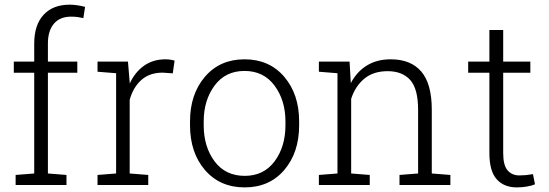

<svg xmlns="http://www.w3.org/2000/svg" viewBox="-20 -792 2351 822"><path d="M39.1 -480.5V-528.3H126.5V-605.5Q126.5 -685.1 166.5 -728.5Q206.5 -772 278.3 -772Q293.9 -772 310.5 -769.5Q327.1 -767.1 344.2 -762.7L336.9 -714.4Q325.2 -717.3 313 -719Q300.8 -720.7 284.2 -720.7Q236.3 -720.7 210.7 -690.4Q185.1 -660.2 185.1 -605.5V-528.3H311V-480.5H185.1V-49.3L264.6 -43V0H46.9V-43L126.5 -49.3V-480.5Z M527.8 -528.3 535.2 -440.4V-434.1Q557.6 -482.9 596.4 -510.5Q635.3 -538.1 688.5 -538.1Q699.7 -538.1 710.2 -536.4Q720.7 -534.7 727.5 -532.7L719.7 -478L676.3 -481Q621.1 -481 585.7 -450Q550.3 -418.9 535.2 -364.7V-49.3L614.7 -43V0H397.5V-43L477.1 -49.3V-478.5L397.5 -484.9V-528.3H477.1Z M793.5 -272Q793.5 -388.7 857.4 -463.4Q921.4 -538.1 1026.9 -538.1Q1132.8 -538.1 1196.8 -463.4Q1260.7 -388.7 1260.7 -272V-255.9Q1260.7 -138.7 1197 -64.2Q1133.3 10.3 1027.8 10.3Q921.4 10.3 857.4 -64.2Q793.5 -138.7 793.5 -255.9ZM852.1 -255.9Q852.1 -164.1 898.4 -101.6Q944.8 -39.1 1027.8 -39.1Q1109.4 -39.1 1155.8 -101.6Q1202.1 -164.1 1202.1 -255.9V-272Q1202.1 -362.3 1155.5 -425.3Q1108.9 -488.3 1026.9 -488.3Q944.8 -488.3 898.4 -425.3Q852.1 -362.3 852.1 -272Z M1345.2 -43 1424.8 -49.3V-478.5L1345.2 -484.9V-528.3H1476.6L1481.9 -436Q1507.3 -484.9 1550.5 -511.5Q1593.8 -538.1 1652.8 -538.1Q1738.8 -538.1 1783.7 -485.6Q1828.6 -433.1 1828.6 -321.8V-49.3L1908.2 -43V0H1690.4V-43L1770 -49.3V-321.3Q1770 -412.1 1736.1 -449.7Q1702.1 -487.3 1639.6 -487.3Q1578.1 -487.3 1539.3 -454.8Q1500.5 -422.4 1483.4 -368.7V-49.3L1563 -43V0H1345.2Z M2134.3 -663.6V-528.3H2250.5V-480.5H2134.3V-136.2Q2134.3 -84.5 2153.1 -62.7Q2171.9 -41 2203.1 -41Q2217.3 -41 2230.7 -42.2Q2244.1 -43.5 2261.7 -46.4L2270.5 -2.9Q2255.9 3.4 2234.9 6.8Q2213.9 10.3 2192.9 10.3Q2137.2 10.3 2106.2 -24.9Q2075.2 -60.1 2075.2 -136.2V-480.5H1984.4V-528.3H2075.2V-663.6Z"/></svg>

Font: TypoPRO Roboto Slab
Style: Light
Weight: 300
Designer: Google
Version: Version 1.100263; 2013; ttfautohint (v0.94.20-1c74) -l 8 -r 